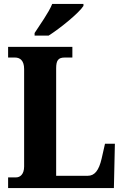

<svg xmlns="http://www.w3.org/2000/svg" viewBox="-20 -951 626 971"><path d="M155 -784V-771H226C286 -809 380 -886 402 -921V-931H244C226 -886 181 -825 155 -784ZM21 0H556L561 -224H511L494 -149C480 -88 458 -62 424 -62H264V-605C264 -645 274 -660 307 -660H346V-714H21V-660H56C81 -660 102 -645 102 -602V-109C102 -69 81 -54 62 -54H21Z"/></svg>

Font: Noto Serif Devanagari Condensed ExtraBold
Style: Regular
Weight: 800
Width: 3
Designer: Universal Thirst, Indian Type Foundry and the Monotype Design Team
Foundry: Monotype Imaging Inc.
Version: Version 2.004